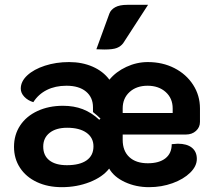

<svg xmlns="http://www.w3.org/2000/svg" viewBox="-20 -766 885 795"><path d="M38 -158Q38 -208 63.5 -246.5Q89 -285 135.5 -306.5Q182 -328 241 -328Q286 -328 322.5 -314Q359 -300 391 -270L396 -275Q383 -288 365 -302V-322Q365 -363 336 -387Q307 -411 255 -411Q209 -411 174 -393.5Q139 -376 118 -343Q95 -350 80.5 -365.5Q66 -381 66 -399Q66 -429 93 -454Q120 -479 166 -494Q212 -509 266 -509Q320 -509 363.5 -490Q407 -471 433 -436Q460 -469 503 -489Q546 -509 592 -509Q653 -509 702 -484Q751 -459 779.5 -415Q808 -371 808 -317V-261Q808 -239 791.5 -224Q775 -209 750 -209H488V-187Q488 -141 515.5 -115.5Q543 -90 592 -90Q639 -90 665 -110.5Q691 -131 691 -169Q709 -171 716 -171Q754 -171 774.5 -154.5Q795 -138 795 -108Q795 -78 767.5 -51Q740 -24 694.5 -7.5Q649 9 597 9Q543 9 497.5 -12Q452 -33 432 -68Q405 -33 351.5 -12Q298 9 236 9Q178 9 133 -12Q88 -33 63 -71Q38 -109 38 -158ZM695 -298V-317Q695 -359 666 -385Q637 -411 591 -411Q545 -411 516.5 -385Q488 -359 488 -317V-298ZM367 -160Q367 -196 338 -216.5Q309 -237 258 -237Q212 -237 185.5 -216Q159 -195 159 -159Q159 -122 184.5 -102Q210 -82 257 -82Q310 -82 338.5 -102Q367 -122 367 -160ZM433 -710Q439 -726 457 -736Q475 -746 507 -746H593L490 -587Q480 -574 464 -567.5Q448 -561 412 -561Q392 -561 379 -562Z"/></svg>

Font: K2D
Style: Bold
Weight: 700
Designer: Katatrad Aksorn Co.,Ltd.
Foundry: Cadson Demak Co.,Ltd.
Version: Version 1.000; ttfautohint (v1.6)